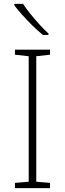

<svg xmlns="http://www.w3.org/2000/svg" viewBox="-20 -1063 334 990"><path d="M238 -93H57V-120L128 -126V-773L57 -781V-807H238V-781L167 -773V-126L238 -120ZM99 -1043Q113 -1021 135.5 -993Q158 -965 183 -937.5Q208 -910 230 -890V-883H201Q175 -904 147 -931.5Q119 -959 94.5 -986.5Q70 -1014 54 -1035V-1043Z"/></svg>

Font: Noto Sans Telugu UI ExtraLight
Style: Regular
Weight: 200
Designer: Jelle Bosma - Monotype Design Team
Foundry: Monotype Imaging Inc.
Version: Version 2.005; ttfautohint (v1.8.4.7-5d5b)